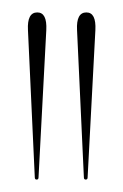

<svg xmlns="http://www.w3.org/2000/svg" viewBox="-20 -789 198 309"><path d="M118 -500Q115 -500 115 -503.5L104 -740.5Q102.5 -769 119 -769Q135 -769 133.5 -740.5L121 -503.5Q121 -500 118 -500ZM39 -500Q36 -500 36 -503.5L25 -740.5Q23.5 -769 40 -769Q56 -769 54.5 -740.5L42 -503.5Q42 -500 39 -500Z"/></svg>

Font: Fraunces 144pt Thin
Style: Regular
Weight: 100
Version: Version 1.000;[f99f86859]